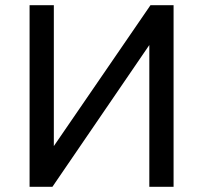

<svg xmlns="http://www.w3.org/2000/svg" viewBox="-20 -720 784 740"><path d="M94 0V-700H187.5V-157L560 -700H649V0H555.5V-546.5L182 0Z"/></svg>

Font: Geologica Light
Style: Regular
Weight: 300
Designer: Sindre Bremnes, Frode Helland
Foundry: Monokrom Skriftforlag AS
Version: Version 1.010; ttfautohint (v1.8.4.7-5d5b);gftools[0.9.28]